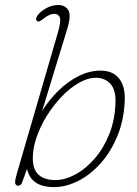

<svg xmlns="http://www.w3.org/2000/svg" viewBox="-20 -737 545 764"><path d="M209.5 -604.5Q223.5 -652 218.2 -667Q213 -682 195.5 -682Q178 -682 154 -663.5Q145.5 -657 140 -653.5Q134.5 -650 129 -652.5Q118.5 -658.5 128 -673.5Q137 -688 160.8 -702.5Q184.5 -717 211.5 -717Q239.5 -717 251.8 -696.5Q264 -676 248 -623.5L147.5 -295Q175 -339.5 212.2 -376Q249.5 -412.5 292.5 -434.2Q335.5 -456 380.5 -456Q428 -456 452.8 -425.8Q477.5 -395.5 476.5 -343Q474.5 -264.5 448.8 -200Q423 -135.5 382 -89Q341 -42.5 292 -17.5Q243 7.5 194.5 7.5Q103.5 7.5 87.5 -65L68 -11Q63 2 52 2Q45 2 41.2 -5.5Q37.5 -13 46 -42.5ZM362 -427.5Q329 -427.5 293.8 -407.2Q258.5 -387 225.8 -353Q193 -319 167 -277.2Q141 -235.5 125.8 -191.5Q110.5 -147.5 110.5 -108Q110.5 -62 134 -41.2Q157.5 -20.5 200 -20.5Q238.5 -20.5 279.5 -42.5Q320.5 -64.5 356.2 -105.5Q392 -146.5 414.8 -203.2Q437.5 -260 439.5 -329Q441 -380.5 418.8 -404Q396.5 -427.5 362 -427.5Z"/></svg>

Font: Fraunces 9pt S100 Thin
Style: Italic
Weight: 100
Italic angle: -16°
Version: Version 1.000; ttfautohint (v1.8.3)